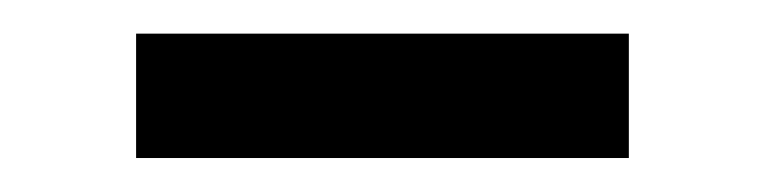

<svg xmlns="http://www.w3.org/2000/svg" viewBox="-20 -720 450 113"><path d="M350.1 -627H60.1V-700.2H350.1Z"/></svg>

Font: ABeeZee
Style: Regular
Weight: 400
Designer: Anja Meiners
Foundry: Anja Meiners
Version: Version 1.002